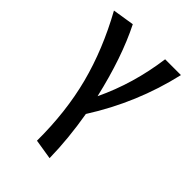

<svg xmlns="http://www.w3.org/2000/svg" viewBox="-212 -516 894 894"><g transform="rotate(45 234.5 -69.5)"><path d="M261 23Q285 162 287 288L188 272Q189 81 146.5 -82Q104 -245 13 -410L120 -427Q193 -282 241 -74Q317 -233 342 -418H446Q392 -183 261 23Z"/></g></svg>

Font: Ysabeau Semibold
Style: Regular
Weight: 600
Designer: Christian Thalmann (Catharsis Fonts)
Version: Version 0.003